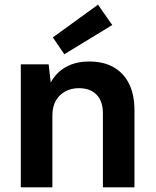

<svg xmlns="http://www.w3.org/2000/svg" viewBox="-20 -801 665 821"><path d="M69 0V-526H188L197 -448Q219 -490 261 -514Q303 -538 362 -538Q423 -538 466 -513.5Q509 -489 532 -442.5Q555 -396 555 -329V0H420V-317Q420 -368 393 -396Q366 -424 317 -424Q286 -424 260 -410.5Q234 -397 219 -371Q204 -345 204 -307V0ZM255 -569 206 -641 399 -781 460 -694Z"/></svg>

Font: DM Sans 9pt
Style: Bold
Weight: 700
Designer: Colophon Foundry, Jonny Pinhorn
Foundry: Colophon Foundry
Version: Version 4.004;gftools[0.9.30]